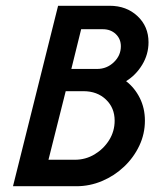

<svg xmlns="http://www.w3.org/2000/svg" viewBox="-20 -645 561 665"><path d="M25 0 181.2 -625H359.7Q418.1 -625 456.2 -589.2Q494.4 -553.5 494.4 -498.6Q494.4 -456.9 472.6 -420.8Q450.7 -384.7 416.7 -363.9Q446.5 -341 464.2 -305.6Q481.9 -270.1 481.9 -227.1Q481.9 -181.2 462.5 -140.3Q443.1 -99.3 409.7 -67.7Q376.4 -36.1 333.7 -18.1Q291 0 244.4 0ZM227.1 -406.2H316Q350 -406.2 374.3 -429.5Q398.6 -452.8 398.6 -484.7Q398.6 -510.4 380.9 -527.1Q363.2 -543.8 336.1 -543.8H261.1ZM147.9 -91.7H239.6Q276.4 -91.7 307.6 -110.4Q338.9 -129.2 358 -159.7Q377.1 -190.3 377.1 -227.1Q377.1 -271.5 346.9 -300.3Q316.7 -329.2 268.8 -329.2H207.6Z"/></svg>

Font: Afacad Medium
Style: Italic
Weight: 500
Italic angle: -14°
Designer: Kristian Moeller
Foundry: Dicotype
Version: Version 1.000; ttfautohint (v1.8.4.7-5d5b)